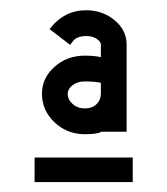

<svg xmlns="http://www.w3.org/2000/svg" viewBox="-20 -704 333 382"><path d="M148.9 -488.3Q163.6 -488.3 172.1 -496.8Q180.7 -505.4 180.7 -517.6V-539.1Q170.4 -542 148.9 -542Q133.8 -542 124.3 -534.4Q114.7 -526.9 114.7 -517.6Q114.7 -505.9 124.5 -497.1Q134.3 -488.3 148.9 -488.3ZM148.9 -437Q113.3 -437 88.4 -460.7Q63.5 -484.4 63.5 -517.6Q63.5 -548.8 88.4 -571Q113.3 -593.3 148.9 -593.3Q167.5 -593.3 180.7 -590.3V-615.2Q180.7 -621.1 172.4 -626.7Q164.1 -632.3 151.4 -632.3Q138.2 -632.3 129.4 -626.5Q126 -624 119.6 -614.7L78.6 -646Q107.4 -683.6 151.4 -683.6Q184.1 -683.6 208 -663.8Q231.9 -644 231.9 -615.2V-441.9H180.7V-441.4Q173.8 -437 148.9 -437ZM244.1 -341.8H48.8V-390.6H244.1Z"/></svg>

Font: Catrinity
Style: Regular
Weight: 400
Designer: Alexander Lange
Foundry: High-Logic / Made with FontCreator
Version: Version 2.090;May 20, 2024;FontCreator 15.0.0.2974 64-bit